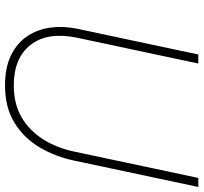

<svg xmlns="http://www.w3.org/2000/svg" viewBox="-42 -738 790 745"><g transform="rotate(90 352.5 -365.0)"><path d="M310 10Q241 10 193.5 -13.5Q146 -37 119.5 -77Q93 -117 86.5 -167Q80 -217 91 -270L191 -740H226L126 -270Q102 -156 153 -90Q204 -24 311 -24Q383 -24 435 -54.5Q487 -85 520.5 -138.5Q554 -192 568 -260L670 -740H705L603 -260Q588 -187 552 -125.5Q516 -64 456.5 -27Q397 10 310 10Z"/></g></svg>

Font: Be Vietnam Pro Variable Thin
Style: Italic
Weight: 100
Italic angle: -12°
Designer: Lam Bao, Tony Le, Vietanh Nguyen
Foundry: Yellow Type Foundry
Version: Version 1.002